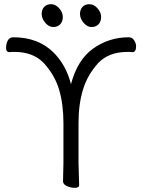

<svg xmlns="http://www.w3.org/2000/svg" viewBox="-20 -888 684 917"><path d="M280 -807Q280 -785 267.5 -772Q255 -759 234 -759Q213 -759 196 -779.5Q179 -800 179 -821Q179 -842 191 -855Q203 -868 224 -868Q245 -868 262.5 -848.5Q280 -829 280 -807ZM463 -807Q463 -785 450.5 -772Q438 -759 417 -759Q396 -759 379 -779.5Q362 -800 362 -821Q362 -842 374 -855Q386 -868 407 -868Q428 -868 445.5 -848.5Q463 -829 463 -807ZM281 -22 283 -111V-300Q283 -389 262.5 -459Q242 -529 189 -587Q138 -640 50 -640Q44 -640 38 -640Q32 -640 26 -639H25Q9 -639 9 -659.5Q9 -680 17.5 -695Q26 -710 43 -710Q163 -710 236 -637Q296 -577 319 -486Q350 -603 425.5 -656.5Q501 -710 595 -710Q612 -710 621 -695Q630 -680 630 -668Q630 -639 613 -639H612Q606 -640 600 -640Q594 -640 588 -640Q500 -640 449 -587Q397 -529 376 -459Q355 -389 355 -300V-110L358 -4Q358 9 337.5 9Q317 9 299 0.5Q281 -8 281 -22Z"/></svg>

Font: QiushuiShotai
Style: Regular
Weight: 600
Designer: Fontworks Inc.
Foundry: Fontworks Inc.
Version: Version 1.250